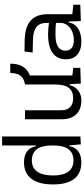

<svg xmlns="http://www.w3.org/2000/svg" viewBox="488 -1260 782 1798"><g transform="rotate(-90 879.0 -361.0)"><path d="M257.3 9.8C345.7 9.8 398.9 -32.7 408.7 -103H416L426.3 4.9L500 1V-732.4H415.5V-416.5H407.7C397 -487.3 342.8 -527.3 258.3 -527.3C122.1 -527.3 50.8 -433.6 50.8 -253.9C50.8 -80.6 121.6 9.8 257.3 9.8ZM415.5 -246.1C415.5 -126.5 367.7 -64 275.9 -64C183.1 -64 134.8 -128.9 134.8 -253.9C134.8 -385.3 183.1 -453.6 275.4 -453.6C367.7 -453.6 415.5 -391.1 415.5 -271.5Z M836.4 9.8C910.2 9.8 962.9 -29.8 981 -99.6H989.3L995.6 4.9L1142.6 0V-65.4L1071.3 -74.2V-471.2C1147.5 -502 1181.6 -560.5 1181.6 -655.8H1094.2C1094.2 -579.1 1067.4 -537.6 1006.8 -522.5L987.3 -517.6H986.8V-239.3C986.8 -114.7 942.9 -66.9 857.4 -66.9C786.6 -66.9 745.6 -106 745.6 -175.8V-517.6H661.1V-175.8C661.1 -57.6 724.6 9.8 836.4 9.8Z M1581.1 4.9 1733.4 0V-65.4L1645 -74.7V-303.7C1645 -447.3 1566.4 -518.6 1396.5 -521L1295.9 -522.5L1286.1 -446.3L1402.8 -443.4C1511.7 -441.4 1563.5 -403.3 1563.5 -315.9V-293C1532.2 -298.8 1495.1 -301.8 1453.6 -301.8C1304.2 -301.8 1222.7 -243.7 1222.7 -134.3C1222.7 -42.5 1283.2 9.8 1389.2 9.8C1488.3 9.8 1557.6 -33.2 1567.4 -109.4H1576.2ZM1563.5 -227.1V-184.1C1563.5 -120.1 1502.4 -60.5 1400.4 -60.5C1338.9 -60.5 1303.2 -88.9 1303.2 -138.7C1303.2 -200.7 1353.5 -232.4 1451.2 -232.4C1488.8 -232.4 1527.8 -232.4 1563.5 -227.1Z"/></g></svg>

Font: Cascadia Mono PL SemiLight
Style: Regular
Weight: 350
Monospace: yes
Designer: Aaron Bell
Foundry: Saja Typeworks
Version: Version 2404.023